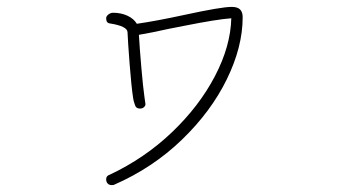

<svg xmlns="http://www.w3.org/2000/svg" viewBox="-20 -531 1040 557"><path d="M684 -481Q684 -395 638 -301Q592 -207 507.5 -125.5Q423 -44 311 5Q310 6 304 6Q297 6 292.5 1.5Q288 -3 288 -11Q288 -21 298 -24Q400 -72 479 -147.5Q558 -223 603.5 -310Q649 -397 651 -478Q609 -475 514 -456L468 -447Q419 -436 383 -430Q385 -393 390 -335.5Q395 -278 399 -250L402 -229Q402 -224 397.5 -220Q393 -216 386 -216Q374 -216 371 -228Q367 -239 366 -248Q361 -281 356 -346Q351 -411 350 -437Q350 -455 299 -463Q288 -464 288 -478Q288 -484 294.5 -489Q301 -494 308 -494Q331 -494 349.5 -485.5Q368 -477 377 -462Q433 -470 516 -488Q622 -511 652 -511Q669 -511 676.5 -503.5Q684 -496 684 -481Z"/></svg>

Font: Tsukimi Rounded Light
Style: Regular
Weight: 300
Designer: Takashi Funayama
Foundry: Takashi Funayama
Version: Version 1.032; ttfautohint (v1.8.3)